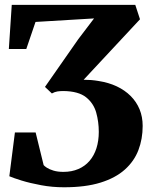

<svg xmlns="http://www.w3.org/2000/svg" viewBox="-20 -763 631 792"><path d="M244 9.5Q195.5 9.5 149.8 1Q104 -7.5 69.2 -18.2Q34.5 -29 18.5 -36L41.5 -216.5H127L160 -82Q163 -78 173.2 -71.2Q183.5 -64.5 200.8 -59.2Q218 -54 241.5 -54Q276 -54 303.2 -65.8Q330.5 -77.5 349.2 -99.2Q368 -121 377.8 -151.5Q387.5 -182 387.5 -219Q387.5 -260.5 376.8 -298.8Q366 -337 335 -361.8Q304 -386.5 242.5 -387.5Q228 -387.5 216.8 -385.8Q205.5 -384 194 -377.5L165.5 -404.5L303 -601.5L368 -687L126.5 -672.5L88.5 -561H16.5L28.5 -743H538L557.5 -683.5L325 -434Q341 -434 356.2 -432.8Q371.5 -431.5 386 -429Q428 -422.5 461.5 -406.8Q495 -391 519 -367Q543 -343 555.8 -312Q568.5 -281 568.5 -243.5Q568.5 -190 551 -144Q533.5 -98 495 -63.5Q456.5 -29 394.8 -9.8Q333 9.5 244 9.5Z"/></svg>

Font: Merriweather 28pt ExtraBold
Style: Regular
Weight: 800
Version: Version 2.100